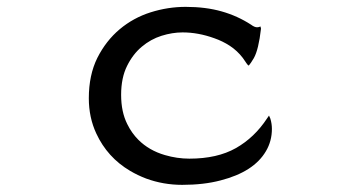

<svg xmlns="http://www.w3.org/2000/svg" viewBox="-20 -487 1040 551"><path d="M717.8 -408.7Q710.4 -408.7 700.7 -416Q661.6 -441.4 616 -454.3Q570.3 -467.3 512.7 -467.3Q461.9 -467.3 412.4 -451.7Q362.8 -436 323.5 -403.1Q284.2 -370.1 259.3 -320.8Q234.9 -271.5 234.9 -205.1Q234.9 -149.9 256.3 -104Q288.1 -35.2 353.5 3.4Q375 16.1 399.4 25.4Q448.7 43.5 502.9 43.5Q564.5 43.5 612.8 30.8Q708.5 6.3 743.2 -53.2Q760.3 -82 760.3 -117.2Q760.3 -131.8 755.9 -146.5Q753.9 -151.4 752 -155.3Q750 -152.8 746.6 -147.5Q710.4 -92.3 657 -62Q603.5 -31.7 523.4 -31.7Q488.3 -31.7 453.1 -42Q407.7 -55.2 377 -85.9Q357.9 -105 345.2 -130.9Q327.6 -166 327.6 -214.8Q327.6 -263.7 344.7 -297.9Q361.3 -331.5 387 -353Q412.6 -374.5 443.6 -384.3Q474.6 -394 503.9 -394Q548.8 -394 594.7 -377.4Q618.7 -369.1 639.6 -355.5Q661.1 -341.3 676.8 -320.8Q683.1 -311.5 687.5 -305.2L691.4 -300.3Q692.4 -299.3 693.8 -298.8Q693.8 -298.8 695.1 -300.3Q696.3 -301.8 700.2 -307.1Q704.1 -312.5 708.5 -320.3Q722.2 -344.7 729 -404.8Q728.5 -407.7 727.5 -411.1Q723.1 -408.7 717.8 -408.7ZM692.9 -297.9Z"/></svg>

Font: Bakudai
Style: ExtraLight
Weight: 200
Version: Version 1.48